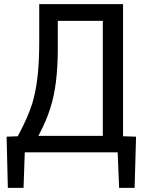

<svg xmlns="http://www.w3.org/2000/svg" viewBox="-20 -710 715 930"><path d="M576 -690V-50L639 -48L632 200H557L550 28H100L94 200H18L12 -48L66 -50Q116 -143 136 -208Q154 -268 162 -340Q170 -412 170 -506V-690ZM260 -476Q260 -298 224 -187Q205 -125 166 -52H478V-609H260Z"/></svg>

Font: LINE Seed Sans KR Regular
Style: Regular
Weight: 400
Designer: LINE VX Design & Sandoll Inc & Dalton Maag Ltd
Foundry: Sandoll Inc.
Version: Version 1.000